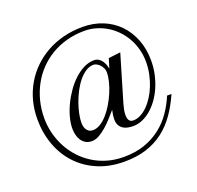

<svg xmlns="http://www.w3.org/2000/svg" viewBox="-152 -860 1271 1236"><g transform="rotate(-20 484.0 -242.0)"><path d="M627.9 -449.2 710 -459 616.2 -142.1Q611.8 -127 607.4 -106.7Q603 -86.4 603 -67.9Q603 -57.6 604.7 -48.6Q606.4 -39.6 610.8 -32.7Q615.2 -25.9 622.1 -22Q628.9 -18.1 639.2 -18.1Q664.6 -18.1 689.7 -30.8Q714.8 -43.5 737.5 -65.9Q760.3 -88.4 780 -119.1Q799.8 -149.9 814.2 -186.3Q828.6 -222.7 836.9 -262.9Q845.2 -303.2 845.2 -345.2Q845.2 -391.1 833.7 -433.1Q822.3 -475.1 801.8 -511Q781.2 -546.9 752.9 -575.9Q724.6 -605 690.4 -625.5Q656.2 -646 617.9 -657Q579.6 -668 539.1 -668Q474.1 -668 416.5 -652.1Q358.9 -636.2 310.8 -607.4Q262.7 -578.6 224.4 -538.3Q186 -498 159.7 -449Q133.3 -399.9 119.1 -343.8Q105 -287.6 105 -227.1Q105 -173.8 117.9 -122.6Q130.9 -71.3 155 -25.9Q179.2 19.5 214.1 57.6Q249 95.7 293.2 123.5Q337.4 151.4 390.1 166.7Q442.9 182.1 502.9 182.1Q582.5 182.1 645.5 160.2Q708.5 138.2 756.8 100.3Q805.2 62.5 839.8 12.5Q874.5 -37.6 897.9 -94.2H928.2Q897 -23.4 857.2 33.2Q817.4 89.8 765.4 129.6Q713.4 169.4 647.2 190.7Q581.1 211.9 497.1 211.9Q395 211.9 314.2 177.2Q233.4 142.6 177 82Q120.6 21.5 90.8 -60.3Q61 -142.1 61 -236.8Q61 -302.7 77.1 -362.3Q93.3 -421.9 123.3 -472.9Q153.3 -523.9 196 -565.2Q238.8 -606.4 291.5 -635.5Q344.2 -664.6 406.2 -680.2Q468.3 -695.8 537.1 -695.8Q611.3 -695.8 674.1 -670.4Q736.8 -645 782.2 -598.4Q827.6 -551.8 853.3 -486.3Q878.9 -420.9 878.9 -340.8Q878.9 -293.5 869.1 -248.8Q859.4 -204.1 842.3 -164.3Q825.2 -124.5 801.3 -91.3Q777.3 -58.1 749.5 -34.4Q721.7 -10.7 690.4 2.7Q659.2 16.1 627 16.1Q607.9 16.1 589.8 12.5Q571.8 8.8 557.6 -0.5Q543.5 -9.8 534.7 -25.9Q525.9 -42 525.9 -66.9Q525.9 -91.3 534.2 -128.9Q515.1 -106.9 492.2 -81.3Q469.2 -55.7 444.6 -34.2Q419.9 -12.7 394.5 1.7Q369.1 16.1 344.2 16.1Q319.8 16.1 302.5 6.1Q285.2 -3.9 273.9 -20.5Q262.7 -37.1 257.3 -58.6Q252 -80.1 252 -103Q252 -137.7 262.7 -178.2Q273.4 -218.8 292.7 -259.5Q312 -300.3 338.4 -338.1Q364.7 -376 396 -405Q427.2 -434.1 462.2 -451.7Q497.1 -469.2 533.2 -469.2Q549.3 -469.2 562.3 -461.7Q575.2 -454.1 584.5 -441.9Q593.8 -429.7 599.6 -414.3Q605.5 -398.9 607.9 -383.8ZM375 -47.9Q399.9 -47.9 425.3 -63.5Q450.7 -79.1 473.9 -105.2Q497.1 -131.3 517.3 -165Q537.6 -198.7 552.7 -234.4Q567.9 -270 576.4 -304.9Q585 -339.8 585 -369.1Q585 -383.3 578.6 -396.7Q572.3 -410.2 562.5 -420.4Q552.7 -430.7 541.5 -436.8Q530.3 -442.9 520 -442.9Q492.2 -442.9 466.6 -426.3Q440.9 -409.7 418.7 -382.6Q396.5 -355.5 378.2 -320.8Q359.9 -286.1 346.9 -250Q334 -213.9 326.9 -179.4Q319.8 -145 319.8 -118.2Q319.8 -107.4 322 -95.2Q324.2 -83 330.6 -72.5Q336.9 -62 347.4 -54.9Q357.9 -47.9 375 -47.9Z"/></g></svg>

Font: Tunjung putih
Style: Regular
Weight: 400
Designer: R.S. Wihananto
Foundry: R.S. Wihananto
Version: Version 2.0.1